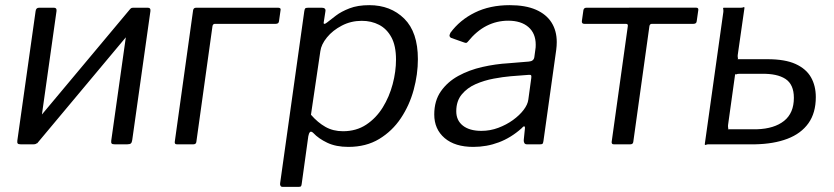

<svg xmlns="http://www.w3.org/2000/svg" viewBox="-20 -560 3237 745"><path d="M199.3 -517.2 128.7 -16.7Q126.9 0 109.8 0H60.7Q51.5 0 48.9 -3.1Q46.2 -6.2 47.2 -14.1L118.1 -516.4Q119.6 -530 131.4 -530H189.4Q200.9 -530 199.3 -517.2ZM563.7 -517.2 493.1 -16.7Q491.8 -7.2 487.9 -3.6Q484 0 473.5 0H425.1Q415.9 0 413.3 -3.1Q410.6 -6.2 411.6 -14.1L482.5 -516.4Q484 -530 495.8 -530H553.8Q565.3 -530 563.7 -517.2ZM485.3 -525.3 528.6 -487.4 124.1 -3.7 81.5 -42.6Z M666.2 0Q656.6 0 658.2 -10.4L729.3 -520.4Q731.1 -530 741 -530H1059.5Q1064.4 -530 1067.1 -527.7Q1069.9 -525.3 1068.6 -520.4L1062.6 -477.9Q1061.7 -467.5 1049.8 -467.5H814.4Q806.1 -467.5 804.5 -458.8L741.9 -9.6Q740.9 0 730.2 0Z M1075.6 165Q1070.5 165 1068.2 160.5Q1065.8 156 1067.1 150L1160.7 -516.5Q1162 -525.2 1164.5 -527.6Q1167.1 -530 1176.5 -530H1228.9Q1236.3 -530 1240.2 -526.6Q1244 -523.3 1242.7 -516.1L1236.1 -473.3Q1235.1 -467.3 1238.8 -467.4Q1242.6 -467.4 1249.6 -473.2Q1262.4 -483.4 1283.3 -499.3Q1304.1 -515.2 1336.1 -527.6Q1368 -540 1412.9 -540Q1495.6 -540 1548.6 -487.6Q1601.5 -435.3 1601.5 -330.4Q1601.5 -271.8 1585.2 -211.6Q1568.8 -151.4 1535.5 -101.5Q1502.2 -51.6 1451.5 -20.8Q1400.8 10 1331.6 10Q1283.7 10 1249.9 -6.1Q1216.1 -22.2 1195.9 -43.8Q1187.4 -52.1 1182.8 -47.5Q1178.3 -42.8 1176.3 -31.4L1150.5 154.6Q1149.5 161 1147.6 163Q1145.7 165 1139.6 165H1075.6ZM1310.9 -50.8Q1362.4 -50.8 1401 -76.3Q1439.5 -101.8 1465.1 -143.1Q1490.6 -184.4 1503.6 -233.3Q1516.6 -282.2 1516.6 -329.1Q1516.6 -382.2 1498.7 -415.3Q1480.8 -448.3 1450.9 -463.7Q1421 -479.2 1383.9 -479.2Q1341.9 -479.2 1306.5 -460.7Q1271 -442.3 1248.7 -414.9Q1226.4 -387.5 1223 -361.3L1186.6 -114.8Q1212.9 -84.5 1242.7 -67.7Q1272.5 -50.8 1310.9 -50.8Z M2003.3 -61.7Q1962.4 -25.3 1915.5 -7.7Q1868.6 10 1816.6 10Q1745.2 10 1705.1 -24.4Q1665 -58.8 1665 -115.8Q1665 -169 1690.7 -205.7Q1716.4 -242.4 1758.4 -265.5Q1800.5 -288.5 1851.6 -300.1Q1902.7 -311.7 1953.3 -314.6L2032 -321.1Q2051 -322.6 2053.3 -338.2L2057 -365.4Q2058 -370.8 2058.4 -376.1Q2058.7 -381.4 2058.7 -386.6Q2058.7 -430.5 2030.3 -455.1Q2001.9 -479.7 1952.1 -479.7Q1907.8 -479.7 1868.6 -460Q1829.3 -440.2 1795.2 -398.1Q1792.2 -394.3 1789.3 -393.7Q1786.5 -393.2 1780.8 -395.2L1729.9 -413.2Q1726.2 -415.2 1724.6 -419.3Q1723 -423.5 1727.7 -432.7Q1764 -482.3 1822.5 -511.2Q1880.9 -540 1957.8 -540Q2018.9 -540 2059.3 -522.4Q2099.7 -504.7 2120 -472.7Q2140.3 -440.7 2140.3 -396.6Q2140.3 -389.6 2139.8 -382.2Q2139.3 -374.8 2138.3 -366.8L2088.6 -12.3Q2087.3 -3.8 2085 -1.9Q2082.7 0 2075.3 0H2024.5Q2018 0 2015 -4.3Q2012 -8.6 2012.2 -16.1L2017 -63.6Q2016.5 -76.9 2003.3 -61.7ZM2041.4 -256.8Q2042.6 -265.1 2040.6 -267.8Q2038.5 -270.5 2030.9 -269.5L1961.8 -264.2Q1932.3 -261.7 1895.7 -254.9Q1859.2 -248.1 1826.1 -233.8Q1793.1 -219.4 1771.7 -193.6Q1750.4 -167.9 1750.4 -128.2Q1750.4 -92.6 1776.2 -72.4Q1802.1 -52.2 1848 -52.2Q1881.9 -52.2 1913.4 -64Q1944.9 -75.8 1970.1 -94Q1996.1 -112.8 2011.8 -133.6Q2027.6 -154.4 2030 -173.4Z M2670.7 -467.5H2509.8Q2501.4 -467.5 2499.9 -458.8L2437.3 -9.6Q2436.3 0 2425.6 0H2361.6Q2352 0 2353.5 -10.4L2415.9 -457.5Q2416.9 -462.8 2415.1 -465.2Q2413.3 -467.5 2407.9 -467.5H2247.1Q2236.9 -467.5 2237.7 -477.9L2243.7 -520.4Q2245.4 -530 2255.4 -530L2680.3 -530.3Q2691.2 -530.3 2689.5 -520.7L2683.4 -477.9Q2682.6 -467.5 2670.7 -467.5Z M2714.6 0 2786.8 -514.2Q2787.3 -521.7 2786.1 -525.8Q2784.9 -530 2788.6 -530H2853Q2860.5 -529.7 2864.1 -531.7Q2867.8 -533.7 2868.8 -530L2842.5 -346.1Q2842 -339.6 2843.2 -335Q2844.4 -330.3 2840.7 -330.3H2957.7Q3026.3 -330.3 3067.2 -311.6Q3108.2 -292.8 3126.8 -260Q3145.5 -227.1 3145.5 -183.3Q3145.5 -121.9 3116.9 -81.8Q3088.2 -41.6 3035.3 -21.5Q2982.5 -1.4 2909.9 0H2730.4Q2723.9 -0.3 2719.8 1.7Q2715.6 3.7 2714.6 0ZM2803.1 -58.4H2916.9Q2984.5 -60.6 3022.5 -91Q3060.4 -121.4 3060.4 -180.3Q3060.4 -232.3 3027.8 -253.7Q2995.2 -275 2934.3 -273.6H2848.5Q2842 -273.8 2837.8 -271.8Q2833.7 -269.8 2832.7 -273.6L2804.9 -74.2Q2804.4 -67.7 2805.6 -63Q2806.8 -58.4 2803.1 -58.4Z"/></svg>

Font: Libre Franklin Thin
Style: Italic
Weight: 100
Italic angle: -8°
Designer: Pablo Impallari, Rodrigo Fuenzalida, Nhung Nguyen
Foundry: Impallari Type
Version: Version 3.000